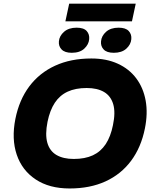

<svg xmlns="http://www.w3.org/2000/svg" viewBox="-20 -1033 852 1062"><path d="M365.1 9.5Q252.6 9.5 177.4 -40.5Q102.1 -90.4 72.6 -177.4Q43.1 -264.4 65.1 -375.5Q86.1 -480.3 141.8 -554.9Q197.5 -629.4 284.5 -669.5Q371.5 -709.5 485.5 -709.5Q569 -709.5 632 -680.5Q694.9 -651.5 733.9 -599.3Q772.9 -547.1 785.7 -476.3Q798.4 -405.6 781.4 -322.1Q760.4 -217.7 705 -143.4Q649.5 -69.1 563.8 -29.8Q478.1 9.5 365.1 9.5ZM387.9 -153.8Q450.1 -153.8 493.5 -173.9Q537 -194.1 564.6 -235.7Q592.1 -277.4 604.7 -340.5Q619.7 -411.2 606.2 -456.9Q592.6 -502.5 555.2 -524.4Q517.8 -546.2 459.7 -546.2Q397.9 -546.2 354.3 -526.1Q310.6 -505.9 283.2 -464.5Q255.9 -423.1 242.9 -359.5Q228.8 -288.8 241.9 -243.1Q255 -197.5 292.6 -175.6Q330.2 -153.8 387.9 -153.8ZM377 -741Q338.7 -741 320.9 -759.3Q303.2 -777.5 305.8 -804.5Q308.3 -834.5 334.3 -857.2Q360.2 -879.9 403.5 -879.9Q442.9 -879.9 459.4 -861.6Q475.8 -843.3 473.3 -816.3Q470.8 -786.9 446.1 -763.9Q421.3 -741 377 -741ZM609.6 -741Q570.7 -741 553.5 -759.3Q536.2 -777.5 538.8 -804.5Q541.3 -834.5 566.8 -857.2Q592.3 -879.9 636 -879.9Q674.9 -879.9 691.9 -861.6Q708.9 -843.3 706.3 -816.3Q703.8 -786.4 678.6 -763.7Q653.4 -741 609.6 -741ZM341.7 -915 362.7 -1012.8H730.8L709.9 -915Z"/></svg>

Font: REM Medium
Style: Italic
Weight: 500
Italic angle: -11°
Designer: Octavio Pardo
Foundry: Ashler Design
Version: Version 1.005;gftools[0.9.28]